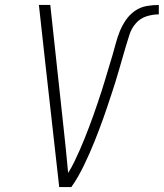

<svg xmlns="http://www.w3.org/2000/svg" viewBox="-20 -755 661 775"><path d="M219 0 164 -490 137 -735H183L236 -245Q241 -198 246 -151Q251 -104 255 -57Q269 -79 280 -102Q291 -125 301.5 -148.5Q312 -172 321.5 -196Q331 -220 340 -243.5Q349 -267 357.5 -291Q366 -315 374 -339Q382 -363 390 -387Q398 -411 405 -435.5Q412 -460 419.5 -484Q427 -508 434 -532Q441 -556 447.5 -580.5Q454 -605 463.5 -628.5Q473 -652 488 -674Q503 -696 524.5 -711Q546 -726 571 -730.5Q596 -735 621 -735V-697Q596 -697 571 -689Q546 -681 528.5 -661Q511 -641 503 -616.5Q495 -592 488 -568Q481 -544 474 -520Q467 -496 460 -471.5Q453 -447 445.5 -423Q438 -399 430 -375Q422 -351 414 -327Q406 -303 397.5 -279Q389 -255 380 -231.5Q371 -208 361.5 -184Q352 -160 341.5 -136.5Q331 -113 320 -90Q309 -67 296 -44Q283 -21 268 0Z"/></svg>

Font: Iosevka SS04 XLt Ex
Style: Italic
Weight: 200
Width: 7
Italic angle: -9°
Monospace: yes
Designer: Belleve Invis
Foundry: Belleve Invis
Version: Version 19.0.0; ttfautohint (v1.8.4)